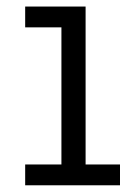

<svg xmlns="http://www.w3.org/2000/svg" viewBox="-20 -552 405 572"><path d="M235 -62H337.5V0H55V-62H163V-470.5H55V-532.5H235Z"/></svg>

Font: Hepta Slab ExtraLight
Style: Regular
Weight: 400
Version: Version 1.102